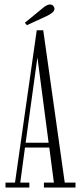

<svg xmlns="http://www.w3.org/2000/svg" viewBox="-20 -837 360 857"><path d="M4.5 0V-22H47L144 -702H173L269 -22H317V0H176V-22H220.5L200 -178.5H91.5L70.5 -22H111V0ZM94.5 -200H197L147 -581ZM100 -724.5 91 -735.5 174 -803.5Q181 -809.5 188.8 -813.2Q196.5 -817 203.5 -817Q215 -817 220.5 -806.5Q223 -803 223 -798Q223 -788.5 213.2 -780.5Q203.5 -772.5 192 -767Z"/></svg>

Font: Imbue 50pt ExtraLight
Style: Regular
Weight: 200
Designer: Tyler Finck
Foundry: Etcetera Type Company
Version: Version 1.102; ttfautohint (v1.8.3)